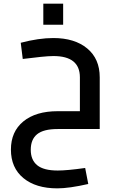

<svg xmlns="http://www.w3.org/2000/svg" viewBox="-20 -709 628 1055"><path d="M149 114Q149 170 184.5 199Q220 228 297 228Q349 228 448 214L465 302Q360 326 295 326Q177 326 108.5 269.5Q40 213 40 113Q40 14 108.5 -42Q177 -98 297 -98H419V-284Q419 -401 274 -401Q248 -401 204.5 -396.5Q161 -392 105 -385L94 -474Q193 -500 273 -500Q390 -500 459 -443Q528 -386 528 -284V0H297Q219 0 184 28.5Q149 57 149 114ZM218 -689H327V-573H218Z"/></svg>

Font: Cairo SemiBold
Style: Regular
Weight: 600
Designer: Mohamed Gaber, Accademia di Belle Arti di Urbino and others
Foundry: Kief Type Foundry, Accademia di Belle Arti di Urbino and others
Version: Version 3.011